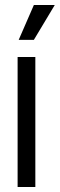

<svg xmlns="http://www.w3.org/2000/svg" viewBox="-20 -752 240 772"><path d="M50.8 0V-522.9H122.1V0ZM55.2 -591.8 116.2 -731.9H200.2L116.2 -591.8Z"/></svg>

Font: Lumene Sans Condensed
Style: Regular
Weight: 400
Width: 3
Designer: Deni Anggara
Version: Version 1.003;Glyphs 3.1.2 (3151)